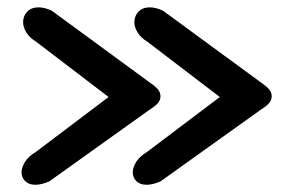

<svg xmlns="http://www.w3.org/2000/svg" viewBox="-20 -635 808 531"><path d="M385.7 -124Q367.2 -124 357.2 -134Q347.2 -144 347.2 -158.2Q347.2 -171.9 356.7 -187.3Q366.2 -202.6 386.7 -214.8L587.9 -366.7L387.7 -519.5Q369.1 -530.8 360.4 -545.4Q351.6 -560.1 351.6 -573.7Q351.6 -590.8 363 -602.8Q374.5 -614.7 394.5 -614.7Q410.6 -614.7 430.7 -605.5L699.2 -408.7Q713.4 -399.4 722.4 -390.1Q731.4 -380.9 731.4 -368.7Q731.4 -356.9 722.4 -347.9Q713.4 -338.9 699.2 -330.1L423.8 -133.3Q402.3 -124 385.7 -124ZM78.1 -124Q59.6 -124 49.6 -134Q39.6 -144 39.6 -158.2Q39.6 -171.9 49.1 -187.3Q58.6 -202.6 79.1 -214.8L280.3 -366.7L80.1 -519.5Q61.5 -530.8 52.7 -545.4Q43.9 -560.1 43.9 -573.7Q43.9 -590.8 55.4 -602.8Q66.9 -614.7 86.9 -614.7Q103 -614.7 123 -605.5L391.6 -408.7Q405.8 -399.4 414.8 -390.1Q423.8 -380.9 423.8 -368.7Q423.8 -356.9 414.8 -347.9Q405.8 -338.9 391.6 -330.1L116.2 -133.3Q94.7 -124 78.1 -124Z"/></svg>

Font: Cutive
Style: Regular
Weight: 400
Version: Version 1.100; ttfautohint (v1.8.4.7-5d5b)